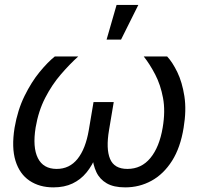

<svg xmlns="http://www.w3.org/2000/svg" viewBox="-20 -770 832 797"><path d="M201.7 7.8Q144 7.8 102.8 -19.8Q61.5 -47.4 44.4 -102.3Q27.3 -157.2 40.5 -239.7Q53.2 -313.5 81.8 -371.6Q110.4 -429.7 144.5 -471.2Q178.7 -512.7 207.5 -535.6H304.7Q269 -503.4 232.4 -460.9Q195.8 -418.5 167.7 -364Q139.6 -309.6 127.9 -240.7Q114.7 -158.7 137.2 -113.8Q159.7 -68.8 215.3 -68.8Q268.6 -68.8 302 -110.6Q335.4 -152.3 348.6 -230L368.2 -346.2H452.1L432.6 -230Q419.4 -152.3 436.8 -110.6Q454.1 -68.8 508.8 -68.8Q566.9 -68.8 604.2 -114Q641.6 -159.2 655.3 -240.2Q667 -309.1 656.7 -363.5Q646.5 -418 624.3 -460.7Q602.1 -503.4 576.7 -535.6H673.8Q695.8 -512.2 716.1 -470.5Q736.3 -428.7 745.4 -370.6Q754.4 -312.5 742.2 -239.7Q729 -157.2 694.1 -102.3Q659.2 -47.4 609.1 -19.8Q559.1 7.8 499.5 7.8Q452.1 7.8 423.1 -9Q394 -25.9 380.1 -55.4Q366.2 -85 362.8 -123H378.9Q363.3 -83.5 339.1 -54Q314.9 -24.4 281 -8.3Q247.1 7.8 201.7 7.8ZM422.4 -605.5 463.9 -749.5H554.2L482.4 -605.5Z"/></svg>

Font: Inter 20pt
Style: Italic
Weight: 400
Italic angle: -9.3988°
Version: Version 4.001;git-66647c0bb